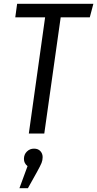

<svg xmlns="http://www.w3.org/2000/svg" viewBox="-20 -708 515 1018"><path d="M475.1 -688 456.1 -616.2H301.8L214.8 0H132.8L219.2 -616.2H61L70.8 -688ZM206.1 125Q206.1 141.6 200.2 156.2Q194.3 170.9 174.8 206.1L127.9 290H83L126 172.9Q106.9 157.7 106.9 134.8Q106.9 110.8 122.6 95.5Q138.2 80.1 160.2 80.1Q182.1 80.1 194.1 93.3Q206.1 106.4 206.1 125Z"/></svg>

Font: Fira Sans Compressed Book
Style: Italic
Weight: 350
Width: 3
Italic angle: -8°
Designer: Carrois Corporate & Edenspiekermann AG
Foundry: Carrois Corporate GbR & Edenspiekermann AG
Version: Version 4.203;PS 004.203;hotconv 1.0.88;makeotf.lib2.5.64775